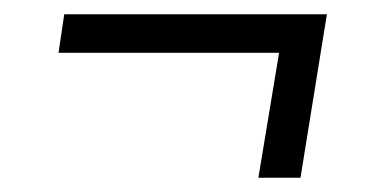

<svg xmlns="http://www.w3.org/2000/svg" viewBox="-20 -387 540 269"><path d="M401 -138H342L371 -313H62L70 -367H438Z"/></svg>

Font: Iosevka Light Oblique
Style: Regular
Weight: 300
Italic angle: -9°
Monospace: yes
Designer: Belleve Invis
Foundry: Belleve Invis
Version: Version 32.5.0; ttfautohint (v1.8.4)